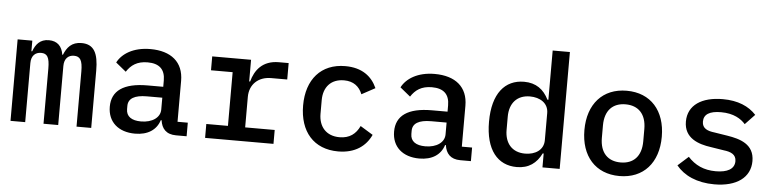

<svg xmlns="http://www.w3.org/2000/svg" viewBox="-45 -969 4891 1211"><g transform="rotate(5 2400.0 -364.0)"><path d="M137 0V-374C137 -421 163 -444 199 -444C238 -444 253 -421 253 -349V0H346V-374C346 -421 372 -444 407 -444C446 -444 462 -421 462 -349V0H555V-363C555 -471 528 -528 448 -528C385 -528 356 -491 337 -444H333C325 -496 296 -528 241 -528C185 -528 158 -493 142 -449H137V-516H44V0Z M1159 0V-86H1094V-345C1094 -464 1015 -528 884 -528C775 -528 705 -481 676 -425L741 -372C769 -415 807 -443 874 -443C948 -443 985 -408 985 -338V-298H886C733 -298 660 -244 660 -144C660 -47 728 12 833 12C914 12 968 -24 988 -87H993C1000 -35 1029 0 1092 0ZM864 -68C805 -68 770 -91 770 -138V-158C770 -205 809 -229 888 -229H985V-154C985 -103 935 -68 864 -68Z M1276 0H1709V-88H1522V-281C1522 -361 1578 -412 1658 -412H1760V-516H1698C1594 -516 1547 -451 1528 -379H1522V-516H1276V-428H1413V-88H1276Z M2119 12C2227 12 2294 -39 2327 -111L2247 -160C2223 -109 2184 -78 2120 -78C2035 -78 1988 -134 1988 -215V-301C1988 -384 2035 -438 2118 -438C2178 -438 2215 -408 2234 -360L2319 -406C2287 -478 2225 -528 2118 -528C1965 -528 1874 -423 1874 -258C1874 -93 1964 12 2119 12Z M2959 0V-86H2894V-345C2894 -464 2815 -528 2684 -528C2575 -528 2505 -481 2476 -425L2541 -372C2569 -415 2607 -443 2674 -443C2748 -443 2785 -408 2785 -338V-298H2686C2533 -298 2460 -244 2460 -144C2460 -47 2528 12 2633 12C2714 12 2768 -24 2788 -87H2793C2800 -35 2829 0 2892 0ZM2664 -68C2605 -68 2570 -91 2570 -138V-158C2570 -205 2609 -229 2688 -229H2785V-154C2785 -103 2735 -68 2664 -68Z M3412 0H3521V-740H3412V-428H3406C3375 -491 3326 -528 3250 -528C3129 -528 3051 -437 3051 -258C3051 -79 3129 12 3250 12C3326 12 3375 -25 3406 -88H3412ZM3295 -77C3212 -77 3166 -132 3166 -216V-300C3166 -384 3212 -439 3295 -439C3358 -439 3412 -407 3412 -344V-172C3412 -109 3358 -77 3295 -77Z M3900 12C4052 12 4145 -93 4145 -258C4145 -423 4052 -528 3900 -528C3748 -528 3655 -423 3655 -258C3655 -93 3748 12 3900 12ZM3900 -74C3820 -74 3769 -123 3769 -219V-297C3769 -393 3820 -442 3900 -442C3980 -442 4031 -393 4031 -297V-219C4031 -123 3980 -74 3900 -74Z M4501 12C4642 12 4728 -51 4728 -155C4728 -262 4638 -288 4556 -301L4474 -314C4431 -319 4395 -332 4395 -376C4395 -422 4431 -445 4504 -445C4585 -445 4632 -414 4659 -383L4720 -447C4673 -498 4604 -528 4508 -528C4376 -528 4288 -472 4288 -367C4288 -262 4379 -231 4460 -220L4542 -207C4586 -202 4621 -188 4621 -145C4621 -94 4574 -71 4503 -71C4426 -71 4371 -98 4326 -147L4259 -87C4308 -27 4389 12 4501 12Z"/></g></svg>

Font: IBM Mono Medium
Style: Regular
Weight: 500
Monospace: yes
Designer: Mike Abbink, Paul van der Laan, Pieter van Rosmalen
Foundry: Bold Monday
Version: Version 2.3